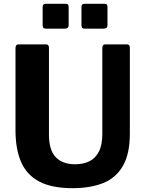

<svg xmlns="http://www.w3.org/2000/svg" viewBox="-20 -974 761 1004"><path d="M659 -275Q659 -170 623 -107Q587 -44 520 -17Q453 10 360 10Q251 10 185.5 -24.5Q120 -59 90.5 -126.5Q61 -194 61 -293V-722Q61 -742 77 -742H221Q236 -742 236 -724V-271Q236 -189 271.5 -152Q307 -115 373 -115Q415 -115 447 -130.5Q479 -146 497 -181Q515 -216 515 -274V-723Q515 -742 530 -742H644Q659 -742 659 -724V-275ZM339 -938V-844Q339 -833 333.5 -828.5Q328 -824 315 -824H222Q211 -824 207 -828.5Q203 -833 203 -842V-937Q203 -954 217 -954H325Q339 -954 339 -938ZM542 -938V-844Q542 -833 536.5 -828.5Q531 -824 518 -824H425Q413 -824 409.5 -828.5Q406 -833 406 -842V-937Q406 -954 420 -954H528Q542 -954 542 -938Z"/></svg>

Font: Libre Franklin
Style: Bold
Weight: 700
Designer: Pablo Impallari, Rodrigo Fuenzalida, Nhung Nguyen
Foundry: Impallari Type
Version: Version 3.000